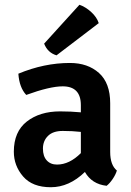

<svg xmlns="http://www.w3.org/2000/svg" viewBox="-20 -771 549 805"><path d="M470 -56Q465 -39 452.5 -20.5Q440 -2 427 8Q365 1 336 -50Q270 14 193 14Q116 14 77 -31Q38 -76 38 -135Q38 -219 92.5 -261.5Q147 -304 232 -304Q278 -304 319 -300V-330Q319 -409 243 -409Q189 -409 90 -373Q61 -404 57 -462Q165 -507 273 -507Q348 -507 395 -465Q442 -423 442 -338V-134Q442 -79 470 -56ZM219 -81Q271 -81 319 -129V-218Q284 -222 243 -222Q202 -222 181 -201Q160 -180 160 -148Q160 -116 176 -98.5Q192 -81 219 -81ZM165 -588 313 -751Q339 -742 362.5 -720.5Q386 -699 394 -674L217 -539Q180 -550 165 -588Z"/></svg>

Font: Signika Negative
Style: Semibold
Weight: 600
Designer: Anna Giedrys
Foundry: Anna Giedrys
Version: Version 1.001